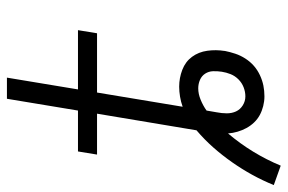

<svg xmlns="http://www.w3.org/2000/svg" viewBox="-172 -617 830 554"><g transform="rotate(-90 243.0 -340.0)"><path d="M42 55 -14 35Q-1 3 15.5 -27Q32 -57 52 -85.5Q72 -114 94.5 -139.5Q117 -165 144 -188L192 -475H74L83 -530H201L235 -735H296L262 -530H433L424 -475H253L212 -228Q226 -233 241 -235.5Q256 -238 270 -238Q295 -238 318.5 -229Q342 -220 356 -201Q370 -182 373.5 -157Q377 -132 373 -107Q373 -107 373 -106.5Q373 -106 373 -106Q370 -91 365 -76Q360 -61 351 -47Q342 -33 330 -22.5Q318 -12 303 -5Q288 2 273 5Q258 8 242 8Q228 8 214 4.5Q200 1 188 -5.5Q176 -12 166.5 -22Q157 -32 150.5 -44Q144 -56 140 -69.5Q136 -83 135 -97Q106 -63 82.5 -24.5Q59 14 42 55ZM242 -47Q255 -47 268 -52Q281 -57 291 -67Q301 -77 306 -89.5Q311 -102 313 -115Q315 -128 314.5 -140.5Q314 -153 307.5 -163Q301 -173 289.5 -178Q278 -183 265 -183Q249 -183 232 -176Q215 -169 201 -159Q200 -152 198.5 -144.5Q197 -137 196 -130Q193 -115 193 -100.5Q193 -86 198.5 -74Q204 -62 216 -54.5Q228 -47 242 -47Z"/></g></svg>

Font: Iosevka Curly Light Oblique
Style: Regular
Weight: 300
Italic angle: -9°
Monospace: yes
Designer: Belleve Invis
Foundry: Belleve Invis
Version: Version 11.1.0; ttfautohint (v1.8.3)